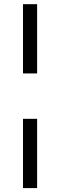

<svg xmlns="http://www.w3.org/2000/svg" viewBox="-20 -831 295 942"><path d="M92.8 -470.7V-810.5H162.1V-470.7ZM92.8 91.8V-248H162.1V91.8Z"/></svg>

Font: Min Sans Light
Style: Regular
Weight: 300
Designer: Jinseong-Kim, NotoSansCJK, Nunito
Foundry: Jinseong-Kim
Version: Version 1.400;Glyphs 3.1.2 (3151)